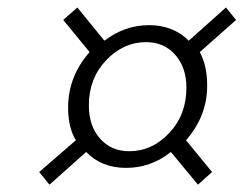

<svg xmlns="http://www.w3.org/2000/svg" viewBox="-20 -590 658 519"><path d="M113.8 -90.8 85.9 -125 185.1 -210.9Q164.1 -245.1 164.1 -298.8Q164.1 -383.3 222.2 -449.2L150.9 -536.1L189 -569.8L262.2 -480Q317.4 -522 382.8 -522Q448.2 -522 490.2 -480L590.8 -569.8L618.2 -536.1L520 -449.2Q540 -413.1 540 -357.9Q540 -276.4 482.9 -210.9L553.2 -125L515.1 -90.8L441.9 -179.2Q388.2 -136.2 320.8 -136.2Q254.4 -136.2 212.9 -179.2ZM329.1 -181.2Q391.1 -181.2 437.5 -230.5Q483.9 -279.8 483.9 -353Q483.9 -407.7 453.6 -441.9Q423.3 -476.1 375 -476.1Q313.5 -476.1 266.8 -427Q220.2 -377.9 220.2 -305.2Q220.2 -249.5 250.5 -215.3Q280.8 -181.2 329.1 -181.2Z"/></svg>

Font: Office Code Pro Light Italic
Style: Regular
Weight: 300
Italic angle: -9°
Designer: Nathan Rutzky & Paul D. Hunt
Foundry: Adobe Systems Incorporated
Version: Version 1.004;PS 001.004;hotconv 1.0.70;makeotf.lib2.5.58329